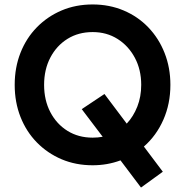

<svg xmlns="http://www.w3.org/2000/svg" viewBox="-20 -732 831 862"><path d="M396 10Q320 10 256.5 -17Q193 -44 145.5 -92.5Q98 -141 72 -207Q46 -273 46 -351Q46 -429 72 -495Q98 -561 145.5 -609.5Q193 -658 256.5 -685Q320 -712 396 -712Q471 -712 535 -685Q599 -658 646 -609Q693 -560 719 -494Q745 -428 745 -351Q745 -266 713.5 -194.5Q682 -123 626 -74L711 39L613 110L521 -12Q462 10 396 10ZM396 -114Q419 -114 441 -118L347 -242L449 -310L549 -177Q579 -209 596.5 -253.5Q614 -298 614 -351Q614 -419 585.5 -472.5Q557 -526 508 -557Q459 -588 396 -588Q332 -588 283 -557.5Q234 -527 206 -473.5Q178 -420 178 -351Q178 -282 206 -228.5Q234 -175 283 -144.5Q332 -114 396 -114Z"/></svg>

Font: Readex Pro Medium
Style: Regular
Weight: 500
Designer: Bonnie Shaver-Troup, Thomas Jockin
Foundry: Lexend
Version: Version 1.204; ttfautohint (v1.8.4.7-5d5b)